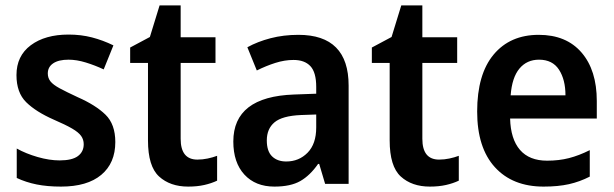

<svg xmlns="http://www.w3.org/2000/svg" viewBox="-20 -681 2273 711"><path d="M407 -155Q407 -77 355 -33.5Q303 10 206 10Q155 10 115.5 2Q76 -6 42 -22V-131Q76 -112 119.5 -99.5Q163 -87 201 -87Q247 -87 268.5 -103Q290 -119 290 -147Q290 -164 280.5 -177.5Q271 -191 247 -205Q223 -219 179 -238Q113 -267 77 -302.5Q41 -338 41 -403Q41 -474 94 -513.5Q147 -553 234 -553Q280 -553 320.5 -542.5Q361 -532 400 -513L364 -424Q332 -439 298 -449.5Q264 -460 234 -460Q197 -460 177 -446.5Q157 -433 157 -409Q157 -392 167 -379.5Q177 -367 201 -354Q225 -341 268 -321Q334 -292 370.5 -256.5Q407 -221 407 -155Z M711 -90Q730 -90 749 -94Q768 -98 784 -104V-12Q763 -2 736.5 4Q710 10 677 10Q610 10 569 -27.5Q528 -65 528 -161V-448H462V-505L535 -544L571 -661H649V-543H778V-448H649V-167Q649 -90 711 -90Z M1085 -552Q1271 -552 1271 -364V0H1184L1162 -74H1158Q1128 -31 1092 -10.5Q1056 10 996 10Q926 10 885 -34.5Q844 -79 844 -157Q844 -323 1069 -331L1151 -334V-359Q1151 -413 1129.5 -436Q1108 -459 1067 -459Q1034 -459 999.5 -448Q965 -437 931 -420L896 -506Q934 -527 982 -539.5Q1030 -552 1085 -552ZM1094 -255Q1025 -252 996.5 -228Q968 -204 968 -161Q968 -121 987.5 -102Q1007 -83 1040 -83Q1087 -83 1119 -115.5Q1151 -148 1151 -209V-257Z M1606 -90Q1625 -90 1644 -94Q1663 -98 1679 -104V-12Q1658 -2 1631.5 4Q1605 10 1572 10Q1505 10 1464 -27.5Q1423 -65 1423 -161V-448H1357V-505L1430 -544L1466 -661H1544V-543H1673V-448H1544V-167Q1544 -90 1606 -90Z M1975 -552Q2077 -552 2133.5 -486.5Q2190 -421 2190 -307V-242H1869Q1871 -166 1905.5 -126Q1940 -86 2006 -86Q2050 -86 2087 -95.5Q2124 -105 2164 -125V-27Q2127 -8 2087 1Q2047 10 1993 10Q1878 10 1812.5 -62Q1747 -134 1747 -268Q1747 -406 1808 -479Q1869 -552 1975 -552ZM1976 -460Q1931 -460 1903.5 -427Q1876 -394 1871 -328H2074Q2074 -386 2050 -423Q2026 -460 1976 -460Z"/></svg>

Font: Noto Sans Khmer UI SemiCondensed SemiBold
Style: Regular
Weight: 600
Width: 4
Designer: Danh Hong and the Monotype Design Team
Foundry: Monotype Imaging Inc.
Version: Version 2.002; ttfautohint (v1.8.4.7-5d5b)